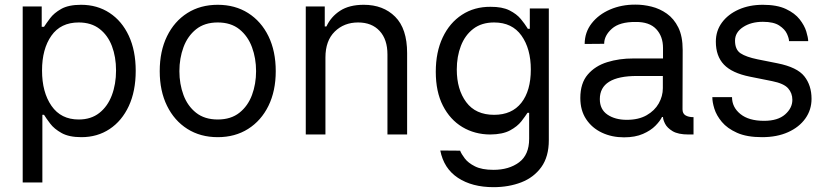

<svg xmlns="http://www.w3.org/2000/svg" viewBox="-20 -573 3527 818"><path d="M76.7 204.5V-545.5H157.7V-458.8H167.6Q176.8 -473 193.4 -495.2Q209.9 -517.4 240.9 -535Q272 -552.6 325.3 -552.6Q394.2 -552.6 446.7 -518.1Q499.3 -483.7 528.8 -420.5Q558.2 -357.2 558.2 -271.3Q558.2 -184.7 528.8 -121.3Q499.3 -57.9 447.1 -23.3Q394.9 11.4 326.7 11.4Q274.1 11.4 242.5 -6.2Q210.9 -23.8 193.9 -46.3Q176.8 -68.9 167.6 -83.8H160.5V204.5ZM159.1 -272.7Q159.1 -180 199.4 -122Q239.7 -63.9 315.3 -63.9Q367.9 -63.9 403.2 -91.8Q438.6 -119.7 456.5 -167.1Q474.4 -214.5 474.4 -272.7Q474.4 -330.3 456.9 -376.6Q439.3 -422.9 403.9 -450.1Q368.6 -477.3 315.3 -477.3Q238.6 -477.3 198.9 -420.8Q159.1 -364.3 159.1 -272.7Z M907.7 11.4Q833.8 11.4 778.2 -23.8Q722.7 -58.9 691.6 -122.2Q660.5 -185.4 660.5 -269.9Q660.5 -355.1 691.6 -418.7Q722.7 -482.2 778.2 -517.4Q833.8 -552.6 907.7 -552.6Q981.5 -552.6 1037.1 -517.4Q1092.7 -482.2 1123.8 -418.7Q1154.8 -355.1 1154.8 -269.9Q1154.8 -185.4 1123.8 -122.2Q1092.7 -58.9 1037.1 -23.8Q981.5 11.4 907.7 11.4ZM907.7 -63.9Q963.8 -63.9 1000 -92.7Q1036.2 -121.4 1053.6 -168.3Q1071 -215.2 1071 -269.9Q1071 -324.6 1053.6 -371.8Q1036.2 -419 1000 -448.2Q963.8 -477.3 907.7 -477.3Q851.6 -477.3 815.3 -448.2Q779.1 -419 761.7 -371.8Q744.3 -324.6 744.3 -269.9Q744.3 -215.2 761.7 -168.3Q779.1 -121.4 815.3 -92.7Q851.6 -63.9 907.7 -63.9Z M1366.5 -328.1V0H1282.7V-545.5H1363.6V-460.2H1370.7Q1389.9 -501.8 1429 -527.2Q1468 -552.6 1529.8 -552.6Q1612.6 -552.6 1663.5 -501.8Q1714.5 -451 1714.5 -346.6V0H1630.7V-340.9Q1630.7 -405.2 1597.3 -441.2Q1563.9 -477.3 1505.7 -477.3Q1445.7 -477.3 1406.1 -438.4Q1366.5 -399.5 1366.5 -328.1Z M2082.4 224.4Q1991.5 224.4 1931.1 184.7Q1870.7 144.9 1855.8 68.2L1940.3 68.9Q1945.3 82.4 1959.9 101.7Q1974.4 121.1 2003.7 135.8Q2033 150.6 2082.4 150.6Q2148.4 150.6 2191.4 118.6Q2234.4 86.6 2234.4 18.5V-92.3H2227.3Q2218 -77.8 2201.2 -56.1Q2184.3 -34.4 2152.9 -17.4Q2121.4 -0.4 2068.2 0Q2002.1 -0.4 1949.8 -31.8Q1897.4 -63.2 1867 -122.7Q1836.6 -182.2 1836.6 -267Q1836.6 -351.2 1866.1 -413.5Q1895.6 -475.9 1948.2 -510.1Q2000.7 -544.4 2069.6 -544Q2119.7 -544.4 2150.6 -528.8Q2181.5 -513.1 2198.7 -492.2Q2215.9 -471.2 2225.5 -455.6Q2227.6 -452.1 2228.7 -450.3H2237.2V-536.9H2318.2V24.1Q2318.2 94.5 2286.4 138.7Q2254.6 182.9 2201.2 203.7Q2147.7 224.4 2082.4 224.4ZM2085.2 -83.8Q2160.9 -83.8 2201.2 -135.1Q2241.5 -186.4 2241.5 -277Q2241.5 -365.4 2201.7 -421.3Q2161.9 -477.3 2085.2 -477.3Q2032 -477.3 1996.6 -450.3Q1961.3 -423.3 1943.7 -377.8Q1926.1 -332.4 1926.1 -277Q1926.1 -191.8 1966.3 -137.8Q2006.4 -83.8 2085.2 -83.8Z M2638.5 12.1Q2586.6 12.1 2544.4 -7.8Q2502.1 -27.7 2477.3 -65.2Q2452.4 -102.6 2452.4 -155.5Q2452.4 -218.4 2484 -255.3Q2515.6 -292.3 2567.1 -308.2Q2618.6 -324.2 2678.3 -323.9H2804.7V-368.6Q2804.7 -418.3 2775.6 -449.2Q2746.4 -480.1 2688.2 -479.4Q2620 -480.1 2587 -450.8Q2554 -421.5 2554 -386.4L2470.9 -385.7Q2471.2 -435.7 2500.7 -473.5Q2530.2 -511.4 2579.2 -532.5Q2628.2 -553.6 2686.8 -553.3Q2720.2 -553.6 2755.5 -544.9Q2790.8 -536.2 2821 -514.9Q2851.2 -493.6 2869.9 -456Q2888.5 -418.3 2888.5 -360.1L2887.8 -107.2Q2887.8 -89.1 2900.6 -81.5Q2913.4 -73.9 2933.9 -73.9H2934.7V0H2913.4Q2869 0 2845.5 -14.2Q2822.1 -28.4 2813.4 -46Q2804.7 -63.6 2804.7 -73.9V-74.6H2800.4Q2792.3 -57.5 2772.4 -37.3Q2752.5 -17 2719.3 -2.5Q2686.1 12.1 2638.5 12.1ZM2650.6 -62.5Q2700.6 -62.5 2734.9 -82Q2769.2 -101.6 2786.6 -132.5Q2804 -163.4 2804 -197.4V-249.3H2693.9Q2535.5 -249.3 2535.5 -150.6Q2535.5 -106.9 2568 -84.7Q2600.5 -62.5 2650.6 -62.5Z M3423.3 -397.7H3341.6Q3341.6 -409.1 3332.9 -428.6Q3324.2 -448.2 3300.2 -464.1Q3276.3 -480.1 3230.1 -480.1Q3180 -480.1 3145.8 -457.6Q3111.5 -435 3111.5 -399.9Q3111.5 -361.5 3135.1 -345.9Q3158.7 -330.3 3207.4 -320.3L3292.6 -303.3Q3376.1 -286.6 3406.8 -247.9Q3437.5 -209.2 3437.5 -152Q3437.5 -105.1 3411.2 -68.2Q3384.9 -31.2 3337.5 -9.9Q3290.1 11.4 3226.6 11.4Q3161.6 11.4 3120 -7.3Q3078.5 -25.9 3055.4 -53.6Q3032.3 -81.3 3023.4 -110.1Q3014.6 -138.8 3014.9 -159.1H3098.7Q3098.7 -116.1 3134.4 -87.2Q3170.1 -58.2 3235.1 -58.2Q3293.7 -58.2 3324.8 -85.4Q3355.8 -112.6 3355.8 -147.7Q3355.8 -176.1 3337.7 -196.7Q3319.6 -217.3 3269.9 -227.3L3174.7 -246.4Q3098.7 -261.7 3064.3 -297.8Q3029.8 -333.8 3029.8 -395.6Q3029.8 -441.8 3055.9 -477.1Q3082 -512.4 3127.3 -532.5Q3172.6 -552.6 3230.1 -552.6Q3290.5 -552.6 3328.5 -534.6Q3366.5 -516.7 3386.9 -490.6Q3407.3 -464.5 3415.1 -438.9Q3422.9 -413.4 3423.3 -397.7Z"/></svg>

Font: Inter Zeller
Style: Regular
Weight: 400
Designer: Rasmus Andersson; Joe Bland
Foundry: zeller
Version: Version 3.015;git-dec3a8cb1